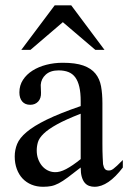

<svg xmlns="http://www.w3.org/2000/svg" viewBox="-20 -697 484 725"><path d="M443.8 -64.5Q388.7 8.3 336.9 8.3Q326.2 8.3 316.7 4.9Q307.1 1.5 300 -6.8Q293 -15.1 288.8 -29.1Q284.7 -43 284.7 -64.5Q255.4 -41.5 236.1 -27.1Q216.8 -12.7 201.9 -4.9Q187 2.9 173.6 5.6Q160.2 8.3 142.6 8.3Q118.7 8.3 99.1 0.2Q79.6 -7.8 65.4 -22.7Q51.3 -37.6 43.5 -58.8Q35.6 -80.1 35.6 -106Q35.6 -130.9 44.7 -153.3Q53.7 -175.8 80.6 -198.5Q107.4 -221.2 156.2 -245.1Q205.1 -269 284.7 -296.4V-314.9Q284.7 -347.2 279.5 -369.1Q274.4 -391.1 264.2 -405Q253.9 -418.9 238.3 -425Q222.7 -431.2 201.2 -431.2Q170.4 -431.2 152.8 -415.3Q135.3 -399.4 133.8 -376.5L134.8 -347.2Q135.7 -326.2 124.3 -313.7Q112.8 -301.3 94.2 -301.3Q74.7 -301.3 64 -313.7Q53.2 -326.2 53.2 -348.1Q53.2 -374.5 66.7 -395.3Q80.1 -416 102.8 -430.4Q125.5 -444.8 155 -452.4Q184.6 -460 216.8 -460Q265.1 -460 294.7 -449.5Q324.2 -439 340.3 -419.2Q356.4 -399.4 361.6 -371.1Q366.7 -342.8 366.7 -307.6V-155.3Q366.7 -124 367.7 -104Q368.7 -84 369.1 -77.1Q371.6 -64 376.5 -58.6Q381.3 -53.2 390.6 -53.2Q395 -53.2 398.9 -54.4Q402.8 -55.7 408.2 -59.6Q413.6 -63.5 421.9 -71.3Q430.2 -79.1 443.8 -92.8ZM284.7 -267.6Q228 -245.6 195.1 -227.3Q162.1 -209 145 -192.4Q127.9 -175.8 123.3 -160.4Q118.7 -145 118.7 -128.9Q118.7 -111.3 124 -96.7Q129.4 -82 138.4 -71Q147.5 -60.1 159.9 -53.7Q172.4 -47.4 186.5 -46.9Q205.6 -45.9 229.7 -58.6Q253.9 -71.3 284.7 -96.2ZM339.8 -508.8 217.3 -613.3 95.2 -508.8H60.5L186.5 -676.8H249L374.5 -508.8Z"/></svg>

Font: Doulos SIL Viet
Style: Regular
Weight: 400
Designer: Walt Agee, Victor Gaultney, Peter Martin, Debbi Hosken, Becca Hirsbrunner
Foundry: SIL International
Version: Version 5.000